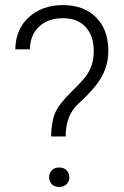

<svg xmlns="http://www.w3.org/2000/svg" viewBox="-20 -741 494 765"><path d="M183.6 -197.3Q184.6 -254.9 199.2 -290Q213.9 -325.2 262.2 -372.8Q310.5 -420.4 324.5 -440.2Q338.4 -460 345.9 -483.6Q353.5 -507.3 353.5 -537.6Q353.5 -598.6 321 -633.5Q288.6 -668.5 230.5 -668.5Q171.9 -668.5 136 -635Q100.1 -601.6 99.1 -544.4H41Q42 -624.5 95.2 -672.6Q148.4 -720.7 230.5 -720.7Q314.5 -720.7 363 -671.6Q411.6 -622.6 411.6 -538.6Q411.6 -485.8 387.7 -439.7Q363.8 -393.6 296.9 -332Q241.7 -285.6 241.7 -197.3ZM175.8 -34.2Q175.8 -50.8 186.3 -62.3Q196.8 -73.7 215.8 -73.7Q234.4 -73.7 245.4 -62.3Q256.3 -50.8 256.3 -34.2Q256.3 -18.1 245.4 -7.1Q234.4 3.9 215.8 3.9Q196.8 3.9 186.3 -7.1Q175.8 -18.1 175.8 -34.2Z"/></svg>

Font: Roboto Light
Style: Regular
Weight: 300
Designer: Google
Version: Version 2.134; 2016; ttfautohint (v1.6)